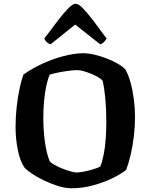

<svg xmlns="http://www.w3.org/2000/svg" viewBox="-20 -1004 803 1024"><path d="M363 0Q326 0 286 -13Q246 -26 209.5 -44Q173 -62 146.5 -80.5Q120 -99 110 -111Q87 -145 75 -204Q63 -263 63 -328Q63 -382 69 -434.5Q75 -487 84.5 -532Q94 -577 105 -606Q133 -627 171.5 -647.5Q210 -668 254.5 -684.5Q299 -701 343 -710.5Q387 -720 425 -720Q452 -720 485.5 -712Q519 -704 552 -691Q585 -678 610.5 -663Q636 -648 649 -633Q665 -605 676.5 -563Q688 -521 694 -474Q700 -427 700 -381Q700 -329 694 -278Q688 -227 677.5 -181.5Q667 -136 653 -98Q626 -76 578.5 -53Q531 -30 474.5 -15Q418 0 363 0ZM387 -84Q404 -84 429 -89Q454 -94 478.5 -101.5Q503 -109 515 -116Q526 -144 533.5 -182.5Q541 -221 544 -266.5Q547 -312 547 -358Q547 -423 541.5 -480.5Q536 -538 527 -574Q521 -582 504 -592Q487 -602 466.5 -610.5Q446 -619 426 -624.5Q406 -630 392 -630Q375 -630 347 -626.5Q319 -623 291.5 -617.5Q264 -612 245 -606Q234 -580 226.5 -544Q219 -508 215 -465Q211 -422 211 -375Q211 -311 219.5 -248Q228 -185 245 -144Q252 -135 271 -124.5Q290 -114 312.5 -105Q335 -96 356 -90Q377 -84 387 -84ZM250 -768Q238 -771 229 -780Q220 -789 216 -798Q255 -850 287 -892Q319 -934 343.5 -959Q368 -984 383 -984Q399 -984 423 -959Q447 -934 479 -892Q511 -850 549 -798Q545 -792 536 -781.5Q527 -771 514 -768L381 -873Z"/></svg>

Font: Texturina 12pt
Style: Bold
Weight: 700
Designer: Guillermo Torres Carreño
Foundry: Omnibus-Type
Version: Version 1.002